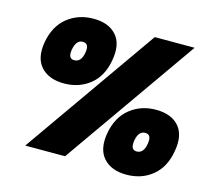

<svg xmlns="http://www.w3.org/2000/svg" viewBox="-104 -849 1104 987"><g transform="rotate(15 448.0 -355.5)"><path d="M65 -540Q81 -628 139 -674.5Q197 -721 278 -721Q358 -721 399.5 -674.5Q441 -628 425 -540Q410 -452 352.5 -406Q295 -360 215 -360Q134 -360 92 -406.5Q50 -453 65 -540ZM254 -592Q220 -592 210 -540Q201 -489 235 -489Q272 -489 281 -540Q291 -592 254 -592ZM106 0 605 -711H817L318 0ZM497 -171Q513 -259 571 -305.5Q629 -352 709 -352Q790 -352 831 -305.5Q872 -259 856 -171Q841 -83 784 -36.5Q727 10 646 10Q566 10 524 -36.5Q482 -83 497 -171ZM686 -223Q650 -223 641 -171Q632 -119 667 -119Q703 -119 712 -171Q721 -223 686 -223Z"/></g></svg>

Font: Poppins Black
Style: Italic
Weight: 900
Italic angle: -10°
Designer: Ninad Kale (Devanagari), Jonny Pinhorn (Latin)
Foundry: Indian Type Foundry
Version: Version 3.200;PS 1.000;hotconv 16.6.54;makeotf.lib2.5.65590